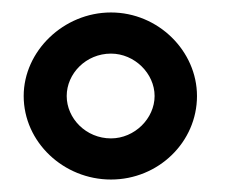

<svg xmlns="http://www.w3.org/2000/svg" viewBox="-20 -788 369 308"><path d="M18 -634C18 -560 82 -500 158 -500C234 -500 296 -560 296 -634C296 -706 234 -768 158 -768C82 -768 18 -706 18 -634ZM87 -634C87 -670 118 -702 158 -702C196 -702 228 -670 228 -634C228 -598 196 -566 158 -566C118 -566 87 -598 87 -634Z"/></svg>

Font: Ampere
Style: SCUltCnd
Weight: 400
Version: Version 1